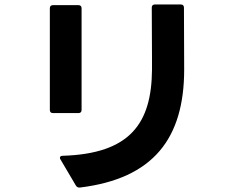

<svg xmlns="http://www.w3.org/2000/svg" viewBox="-20 -792 1040 859"><path d="M345 -300V-755C345 -764 340 -769 331 -769H217C208 -769 203 -764 203 -755V-300C203 -291 208 -286 217 -286H331C340 -286 345 -291 345 -300ZM248 -86C248 -83 249 -81 251 -78L320 39C324 45 329 47 335 47H338C666 7 804 -173 804 -481L803 -758C803 -767 798 -772 789 -772H673C664 -772 659 -767 659 -758C659 -684 660 -607 660 -533V-479C658 -241 563 -104 260 -95C252 -95 248 -91 248 -86Z"/></svg>

Font: LINE Seed JP App_OTF Bold
Style: Regular
Weight: 700
Designer: LINE & Fontrix & Fontworks
Version: Version 1.009